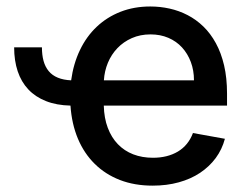

<svg xmlns="http://www.w3.org/2000/svg" viewBox="-20 -573 782 604"><path d="M24.5 -424H111.9Q111.9 -400.2 117 -381.4Q122.2 -362.6 133.2 -349.3Q144.2 -335.9 161.8 -328.7Q179.3 -321.4 203.8 -320.3Q210.9 -372.5 231.5 -415.5Q252.1 -458.5 284.3 -488.8Q316.4 -519.2 359 -535.9Q401.6 -552.6 452.8 -552.6Q483.7 -552.6 513.5 -546Q543.3 -539.4 570.3 -525.4Q597.3 -511.4 619.9 -489.5Q642.4 -467.7 659.1 -437.1Q675.8 -406.6 685 -367.2Q694.2 -327.8 694.2 -278.4V-240.8H306.5Q307.5 -201.3 319.1 -170.8Q330.6 -140.3 350.9 -119.3Q371.1 -98.4 399.1 -87.5Q427.2 -76.7 461.3 -76.7Q506.7 -76.7 539.6 -96.2Q572.4 -115.8 587 -154.5L687.5 -136.4Q678.6 -103 658.6 -75.8Q638.5 -48.7 609.4 -29.3Q580.3 -9.9 542.6 0.5Q505 11 460.2 11Q403.4 11 357.4 -6.7Q311.4 -24.5 278.1 -57.4Q244.7 -90.2 225.1 -136.7Q205.6 -183.2 201.7 -240.8Q157.7 -241.8 124.5 -255Q91.3 -268.1 69.1 -291.7Q46.9 -315.3 35.7 -348.7Q24.5 -382.1 24.5 -424ZM306.8 -320.3H590.2Q590.2 -351.6 580.3 -378Q570.3 -404.5 552.6 -423.8Q534.8 -443.2 509.6 -454Q484.4 -464.8 453.5 -464.8Q421.2 -464.8 394.7 -453.1Q368.3 -441.4 349.3 -421.5Q330.3 -401.6 319.4 -375.5Q308.6 -349.4 306.8 -320.3Z"/></svg>

Font: Cannonade Med
Style: Regular
Weight: 500
Designer: Rasmus Andersson
Foundry: rsms
Version: Version 3.012;git-f93a4a705